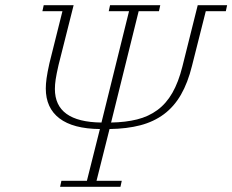

<svg xmlns="http://www.w3.org/2000/svg" viewBox="-20 -718 893 738"><path d="M216 -23H314L364 -222Q261 -223 208.5 -263Q156 -303 156 -378Q156 -395 159 -417Q162 -439 170 -475L220 -675H143L148 -698H263L205 -468Q197 -433 194 -413Q191 -393 191 -376Q191 -249 370 -247L476 -675H398L403 -698H596L591 -675H513L407 -247Q463 -248 507 -259Q551 -270 585 -295Q619 -320 642.5 -361Q666 -402 681 -462L740 -698H853L848 -675H771L718 -465Q702 -400 675.5 -354Q649 -308 610 -279Q571 -250 519.5 -236.5Q468 -223 401 -222L351 -23H448L443 0H211Z"/></svg>

Font: IBM Plex Serif ExtLt
Style: Italic
Weight: 200
Italic angle: -14°
Designer: Mike Abbink, Paul van der Laan, Pieter van Rosmalen
Foundry: Bold Monday
Version: Version 3.001